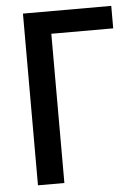

<svg xmlns="http://www.w3.org/2000/svg" viewBox="-52 -765 584 806"><g transform="rotate(-5 239.5 -362.0)"><path d="M447.3 -628.9Q447.3 -652.3 447.3 -723.6Q353.5 -723.6 75.2 -723.6Q75.2 -543 75.2 0Q102.5 0 186.5 0Q186.5 -157.2 186.5 -628.9Q252 -628.9 447.3 -628.9Z"/></g></svg>

Font: DaxlinePro-Medium
Style: Medium
Weight: 400
Designer: Hans Reichel
Version: Version 7.502; 2006